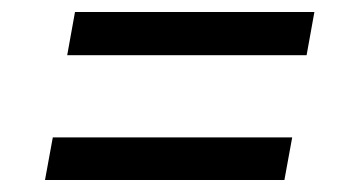

<svg xmlns="http://www.w3.org/2000/svg" viewBox="-20 -451 590 320"><path d="M92 -359 105 -431H504L491 -359ZM55 -151 68 -222H467L454 -151Z"/></svg>

Font: DM Sans 9pt
Style: Italic
Weight: 400
Italic angle: -10°
Designer: Colophon Foundry, Jonny Pinhorn
Foundry: Colophon Foundry
Version: Version 4.004